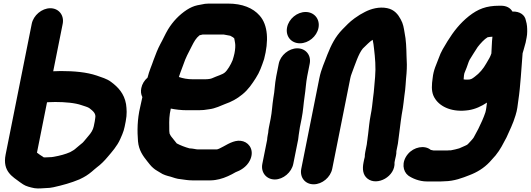

<svg xmlns="http://www.w3.org/2000/svg" viewBox="-20 -796 2966 1073"><path d="M242.8 -224.4C244.6 -224.7 248.8 -225 253.9 -225C265 -225 275.7 -225.3 288.8 -226C343.6 -225.9 399.6 -221.2 435.9 -208.2C452.2 -202.8 470.8 -197.5 478.8 -192C501 -174.9 517.2 -161.5 512.3 -136.8C511.4 -127.9 510.9 -124.7 509.6 -118L504 -90C499.9 -69.5 487.6 -51.4 475 -37.3C465.1 -26.3 450.6 -6.7 441.7 1.7C432.8 10.1 421.7 17 404.7 32.5C395.5 41.2 388.7 44.9 372 54.2C345.9 65.8 314.9 74.1 280 80.3L267.7 82C250.3 82.4 228.7 84.6 223.9 83.2C222.9 82.2 221 80.6 219.3 79.6C207.5 73.1 199.8 66.8 186.6 57.1ZM261.2 -750C213.5 -750 166.7 -710 157.4 -663L11.4 68C-7.6 163.2 52.9 192.6 90.9 221.8C91.1 222 91.4 222.2 91.7 222.4L109.3 234.4C124.3 244.7 149.7 251.2 172.9 255.7C198.9 259.5 220.7 255 238.1 255C251.2 255 265.5 253.3 278.6 250.4C329.6 239.1 378 225.8 423.2 206.7C423.6 206.5 424.5 206.1 425 205.9L445.2 195.8C467.9 184.1 489.2 167.2 506.9 151.2L521.1 139.4C543.1 123.3 563.9 102.4 582.1 80.4C603.6 54.9 634.7 21 652.2 -19.3L663.5 -45.5C669.4 -59.5 673.7 -73.5 676.6 -88L682.6 -118C690.5 -158 688 -186.8 684.4 -214.3C674.1 -273 640.4 -308.8 601.2 -337.9C576.5 -356.9 546.8 -363.7 520.5 -373.7C463.8 -392.8 395.1 -399 319 -399C306.1 -398.3 297.7 -398 288.5 -398C284.6 -398 281.5 -397.9 277.4 -397.8L330.4 -663C339.7 -710 309 -750 261.2 -750Z M1038.7 33.1C1014 26.3 988.1 16.3 967.7 5.4L937.2 -32.7C933.3 -37.6 932.2 -40.5 927.6 -49.7C925.9 -56.8 925.7 -68.9 925.9 -87C925.2 -122.9 925.4 -149.4 934.5 -189.3C960.7 -183.8 993.2 -180 1024.9 -180H1090.9C1110.7 -180 1127.6 -181.7 1146.5 -185.2C1184.3 -189.3 1216 -206.6 1237.9 -214.7C1273.4 -227.1 1304 -243.3 1333.9 -268C1367.5 -294.8 1389.4 -328.3 1409.6 -359.8C1431.3 -392.8 1442.7 -427.1 1455.5 -464.5C1455.6 -464.9 1455.9 -465.8 1456.1 -466.4C1482 -565.5 1478.8 -655.8 1430.5 -709.4C1394 -751.1 1334.8 -776 1253.9 -776H1146.9C1132.7 -776 1119.1 -774.3 1103.2 -770.4L1082.8 -766.5C1062.6 -762.1 1043.9 -753.7 1024.1 -741.1C982.1 -713.7 946.1 -676 918.9 -631.4C903.3 -605.4 889.5 -573.3 876.3 -550.3C860.9 -521.4 850.1 -493 838.2 -460.7C828 -429.7 814 -401.2 804.6 -362.3C786.7 -346.8 774.1 -326.2 769.7 -304C766 -285.7 767.5 -269.4 775.6 -253.3L774.8 -249.5C770.8 -232.4 767.1 -215.6 763.8 -199.5C746.4 -126.8 746.8 -62.3 751.2 -6.2C755.8 44.4 779.8 76.4 803.2 105.7L816.8 122.7C823.2 130.6 829.3 137.1 836.4 143C848.9 154.8 866.8 162.6 876 169.2C891.5 180.3 913.6 186.6 933 191.3C949.1 195.6 964.7 203.8 993.7 205.9C1010.4 207.9 1029.6 212 1053.7 212H1156.7C1176.2 212 1194.4 208 1206.1 205.3C1238 197.7 1270.8 181.6 1296.7 166.4C1322.2 157.3 1358 137.7 1376.2 101.2C1401.7 50.3 1378.4 6.2 1339.4 -6.1C1300.3 -18.3 1262.5 3.8 1228.2 22.8C1213.3 30.9 1198 39 1191.2 39H1085.2C1075.2 39 1060.8 33.9 1038.7 33.1ZM1112.4 -603H1230.2C1246.6 -600 1248.1 -600 1266.8 -596.2L1281.5 -588C1283.5 -586.7 1283.9 -586.6 1288.9 -581.9C1291.1 -573.8 1291.5 -566.5 1293.8 -555.3C1296.1 -543.2 1294.9 -520.2 1290.4 -498C1288.1 -486.2 1284 -472.9 1280 -459.7C1269.9 -434.5 1250.6 -402.5 1236.3 -390.7C1221.8 -378.6 1196.3 -372.9 1164.4 -358.4C1157.8 -355.4 1142.7 -353 1125.5 -353H1056.5C1028.3 -353 1002.5 -357.8 979.7 -365.7C982.1 -373.2 984.8 -381.6 987.1 -387.9L1004.4 -434.2C1018.2 -475.3 1031.7 -498.3 1051.1 -536.7C1065.2 -564.8 1075.3 -582.8 1095.1 -598.8C1104.3 -601.2 1111.1 -603 1112.4 -603Z M1537.8 -440 1523.9 -370C1514.9 -324.9 1515.5 -287.9 1507.8 -249.5C1500.6 -204 1500.4 -172.4 1492.4 -132L1482.8 -84C1480.7 -73.5 1479.4 -64.1 1478.8 -54.2L1476.4 -42C1474.5 -32.6 1473.4 -24.1 1472.8 -14.2L1446 120C1436.6 167.2 1468.5 207 1515.7 207C1563.3 207 1609.7 166.6 1619 120L1643.6 -3.1C1647.7 -18.7 1647.8 -34.1 1649.4 -42C1652.4 -57.2 1653.6 -73.1 1655.8 -84L1665.4 -132C1674.8 -179.1 1675.7 -213.7 1682.1 -256.1C1688.4 -295.8 1689.8 -334.5 1696.9 -370L1710.8 -440C1720.3 -487.4 1688.7 -526 1641.5 -526C1594.3 -526 1547.3 -487.4 1537.8 -440ZM1584.4 -643C1574.5 -593.8 1607 -554 1656.1 -554C1703.6 -554 1750.2 -591.8 1759.8 -640C1769.6 -689.2 1736.1 -729 1688 -729C1640.6 -729 1594 -691.2 1584.4 -643Z M2029.8 10.8 2021.4 53C2019.5 62.5 2018.7 70.2 2018.5 81.1C2017.5 84.7 2015.7 91.8 2014.6 97L2011.6 112C2004.3 148.7 2007.7 181.5 2033.5 202.1C2088 245.8 2190.7 189.6 2184.8 111.3L2187.6 97C2189.9 85.8 2196.3 65.6 2195.2 49L2203.6 7C2203.7 6.7 2203.8 6.1 2203.8 5.7C2210.6 -40.7 2213.7 -75.8 2219.8 -119.4L2224.9 -154.7C2227.4 -167.5 2229.9 -181.6 2231.4 -192.6L2235.4 -222.7C2236.9 -234.1 2237.4 -244.1 2239.7 -259.1C2247.4 -306.8 2247.2 -342.8 2251.9 -385.7C2254.7 -423.1 2254 -448.1 2251.9 -483.9C2250.9 -527.8 2249.7 -571.9 2240.9 -614.2C2236.5 -639.5 2233.9 -662.3 2219.3 -688.1C2205.3 -714.2 2184.7 -742.3 2143.6 -750.5C2098.6 -759.6 2053.6 -746.8 2020.2 -729.7C1997.2 -717.6 1985.6 -711.3 1961.9 -694.1C1930.5 -671.3 1916.4 -654.1 1893.5 -631.5C1853.4 -590 1831.4 -545.8 1809.3 -490.4C1795 -450.4 1775 -410.5 1764.7 -359L1663.7 147C1654.1 194.8 1684.8 234 1732.8 234C1780.8 234 1827.1 194.8 1836.7 147L1937.7 -359C1939.5 -368.2 1942 -376.5 1945.5 -385.3C1965.9 -438.9 1983.4 -495.6 2007.7 -524.8C2029.1 -544.6 2044.5 -562.9 2062.7 -573.6C2065.7 -557.8 2068.9 -542.4 2070.4 -522.9C2076.3 -473.4 2081 -419.5 2076.3 -366.5C2071.8 -325 2071.1 -290.7 2065 -250.3C2060.4 -210.9 2058.8 -189.2 2051.3 -152C2044.2 -116.1 2041.1 -78.1 2037.2 -46C2035.1 -35 2034.8 -23.9 2033.6 -18C2031.8 -9 2031.5 -1 2029.8 10.8Z M2726.1 -497.2C2718.9 -476 2713 -467.9 2697.7 -441.7C2681 -411.7 2659 -386 2633.9 -367.8C2617.6 -355.3 2611.9 -351 2592.1 -351C2583.8 -351 2575.6 -351.3 2571 -352.4C2571.7 -358.9 2572.3 -366.2 2573 -375.6L2575.2 -386.7C2576.4 -390.6 2578.8 -396.8 2581.5 -402.4C2589.6 -419.7 2598.5 -451.7 2604.2 -461.4C2617 -481.5 2636.5 -514.5 2649.5 -533.2C2664.8 -553 2686.9 -577.4 2704.8 -587.7C2708.3 -588.7 2720.9 -590.5 2732 -590.9C2728 -557.4 2728.5 -528 2726.1 -497.2ZM2491.6 44C2487.3 44.6 2482.2 45 2479 45H2403.4C2399.6 44.3 2394.5 43.3 2387.5 41.8C2352.8 13.1 2292.5 25.1 2259.3 65.2C2222.2 110.1 2231.2 161.7 2261.5 185C2283.2 200.5 2322.8 218 2364.5 218H2444.5C2451.7 218 2456.7 217.8 2465 217C2518 216.4 2565.1 198.1 2603 183.1C2646 167 2684.1 143.6 2716 110C2726.3 99.2 2734.8 89.6 2749.5 72.6C2775.9 40.6 2792.9 5.2 2810.1 -27.1C2810.4 -27.6 2810.9 -28.6 2811.2 -29.3C2826.9 -65.4 2846.9 -103.2 2861.1 -151.3C2871.4 -183.5 2872.5 -205.9 2876.5 -233.3C2889.5 -318.8 2893.3 -415.2 2900.6 -498.3C2902.2 -503.9 2904.2 -510.5 2906.1 -516.8L2913.2 -542.5C2916.4 -552.7 2919.4 -564.3 2920.6 -574L2923 -586C2925.2 -597.1 2926.3 -608.4 2926.3 -619.9C2926.3 -639.7 2926 -658.7 2918.8 -681.5C2913.5 -712.6 2885.3 -733 2843.5 -731.5C2832.1 -752.7 2808.7 -764 2780.5 -764H2770.5C2696.3 -764 2651.1 -745.3 2600.9 -706.2C2549.8 -665.2 2515.4 -621.1 2480.7 -565.4C2462.4 -534.4 2444.8 -509.5 2430.9 -468.7C2419.4 -436.8 2402.6 -406.4 2397.9 -359.6L2394.7 -333.7C2391.5 -297.1 2394.5 -268.3 2412.7 -242.4C2442.7 -197.5 2509.4 -166.9 2598.8 -180.3C2636.3 -185.9 2671.1 -202.5 2701.5 -222.7C2698.1 -199.4 2698 -188 2692.8 -168.5C2682.4 -136.9 2667.5 -105.1 2653.2 -76C2644.9 -59 2636.8 -46.8 2627 -27.2C2617.8 -13.9 2606.4 -3.3 2594.5 9.8C2589.3 15.7 2573.8 20.2 2546.5 33C2533.4 36.9 2515.9 41.3 2500.1 44Z"/></svg>

Font: Smoothie
Style: BdIt
Weight: 700
Foundry: Cannot Into Space Fonts
Version: Version 0.8